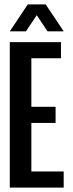

<svg xmlns="http://www.w3.org/2000/svg" viewBox="-20 -850 333 870"><path d="M122.1 -73.2H268.6V0H24.4V-659.2H256.3V-585.9H122.1V-366.2H231.9V-293H122.1ZM187 -830.1 268.6 -708H195.3L146.5 -781.2L97.7 -708H24.4L106 -830.1Z"/></svg>

Font: Alegre Sans
Style: Regular
Weight: 400
Width: 3
Designer: GrandChaos9000
Version: Version 1.2.6 - August 1, 2014